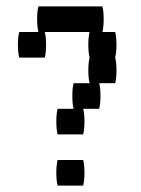

<svg xmlns="http://www.w3.org/2000/svg" viewBox="-20 -580 440 600"><path d="M340 -400Q344 -384 344 -360Q344 -337 340 -320H290Q294 -304 294 -280Q294 -257 290 -240H240Q244 -224 244 -200Q244 -177 240 -160H160Q156 -177 156 -200Q156 -224 160 -240H210Q206 -257 206 -280Q206 -304 210 -320H260Q256 -337 256 -360Q256 -384 260 -400Q256 -417 256 -440Q256 -464 260 -480H120Q124 -464 124 -440Q124 -417 120 -400H40Q36 -417 36 -440Q36 -464 40 -480H100Q96 -497 96 -520Q96 -544 100 -560H300Q304 -544 304 -520Q304 -497 300 -480H340Q344 -464 344 -440Q344 -417 340 -400ZM240 -80Q244 -64 244 -40Q244 -17 240 0H160Q156 -17 156 -40Q156 -64 160 -80Z"/></svg>

Font: VT323
Style: Regular
Weight: 400
Monospace: yes
Designer: Peter Hull
Version: Version 2.000